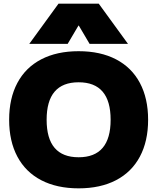

<svg xmlns="http://www.w3.org/2000/svg" viewBox="-20 -1020 860 1050"><path d="M30 -365Q30 -482 75 -566.5Q120 -651 205.5 -695.5Q291 -740 410 -740Q529 -740 614.5 -695.5Q700 -651 745 -566.5Q790 -482 790 -365Q790 -248 745 -163.5Q700 -79 614.5 -34.5Q529 10 410 10Q291 10 205.5 -34.5Q120 -79 75 -163.5Q30 -248 30 -365ZM410 -160Q585 -160 585 -365Q585 -570 410 -570Q235 -570 235 -365Q235 -160 410 -160ZM300 -1000H520L680 -780H470L411 -880H409L350 -780H140Z"/></svg>

Font: Enso Black
Style: Regular
Weight: 900
Designer: Coji Morishita
Foundry: UNDERFOREST DESIGN
Version: Version 1.000